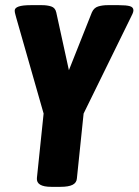

<svg xmlns="http://www.w3.org/2000/svg" viewBox="-20 -722 537 744"><path d="M179 2Q120 2 123 -32L149 -282L43 -653Q41 -661 39 -668Q37 -675 37 -681Q37 -702 99 -702H143Q163 -702 178.5 -697Q194 -692 198 -674L247 -450L336 -674Q344 -692 360.5 -697Q377 -702 397 -702H440Q470 -702 483.5 -698Q497 -694 497 -682Q497 -676 493.5 -668.5Q490 -661 486 -653L304 -282L278 -31Q277 -14 261.5 -6Q246 2 214 2Z"/></svg>

Font: Asap Condensed
Style: Bold Italic
Weight: 700
Width: 3
Italic angle: -6°
Designer: Pablo Cosgaya
Foundry: Omnibus-Type
Version: Version 3.001; ttfautohint (v1.8.4.7-5d5b)